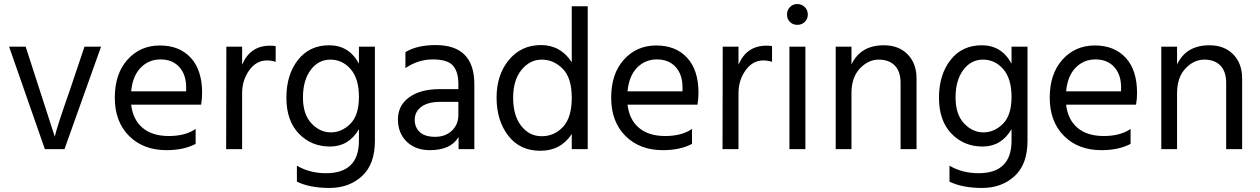

<svg xmlns="http://www.w3.org/2000/svg" viewBox="-20 -738 6233 950"><path d="M299 0H202L25 -507H107L251 -62Q260 -105 326 -293L398 -507H480Z M629 -286H901V-306Q901 -369 867 -406.5Q833 -444 774.5 -444Q716 -444 676 -403Q636 -362 629 -286ZM804 5Q689 5 618.5 -65.5Q548 -136 548 -254.5Q548 -373 611 -443Q674 -513 771 -513Q868 -513 924 -452Q980 -391 980 -279Q980 -247 975 -220H629Q638 -145 686 -105Q734 -65 815.5 -65Q897 -65 948 -100V-26Q889 5 804 5Z M1178 0H1099L1100 -507H1178V-418Q1218 -512 1316 -512Q1334 -512 1344 -510V-432Q1323 -439 1301 -439Q1248 -439 1213 -390Q1178 -341 1178 -277Z M1614.5 -443Q1555 -443 1517 -391.5Q1479 -340 1479 -256Q1479 -172 1521 -127.5Q1563 -83 1617 -83Q1671 -83 1713.5 -125.5Q1756 -168 1756 -258.5Q1756 -349 1715 -396Q1674 -443 1614.5 -443ZM1835 -41Q1835 75 1771 133.5Q1707 192 1610.5 192Q1514 192 1449 161V82Q1513 119 1593 119Q1756 119 1756 -42V-99Q1706 -13 1613 -13Q1520 -13 1458.5 -77Q1397 -141 1397 -254.5Q1397 -368 1454 -441Q1511 -514 1609 -514Q1707 -514 1756 -423V-507H1835Z M2107 5Q2036 5 1992.5 -37Q1949 -79 1949 -147.5Q1949 -216 2004.5 -256.5Q2060 -297 2156 -297H2248V-323Q2248 -383 2221 -413.5Q2194 -444 2121.5 -444Q2049 -444 1986 -401V-480Q2043 -515 2136 -515Q2327 -515 2327 -321V0H2249V-60Q2210 5 2107 5ZM2248 -169V-234H2160Q2096 -234 2064 -209Q2032 -184 2032 -146Q2032 -108 2057 -84.5Q2082 -61 2133 -61Q2184 -61 2216 -91.5Q2248 -122 2248 -169Z M2888 0H2809V-75Q2755 8 2653.5 8Q2552 8 2494.5 -67Q2437 -142 2437 -255Q2437 -368 2498 -441.5Q2559 -515 2656.5 -515Q2754 -515 2809 -430V-707H2888ZM2660.5 -443Q2602 -443 2560.5 -392.5Q2519 -342 2519 -254Q2519 -166 2559 -115Q2599 -64 2660.5 -64Q2722 -64 2765.5 -110Q2809 -156 2809 -254.5Q2809 -353 2764 -398Q2719 -443 2660.5 -443Z M3085 -286H3357V-306Q3357 -369 3323 -406.5Q3289 -444 3230.5 -444Q3172 -444 3132 -403Q3092 -362 3085 -286ZM3260 5Q3145 5 3074.5 -65.5Q3004 -136 3004 -254.5Q3004 -373 3067 -443Q3130 -513 3227 -513Q3324 -513 3380 -452Q3436 -391 3436 -279Q3436 -247 3431 -220H3085Q3094 -145 3142 -105Q3190 -65 3271.5 -65Q3353 -65 3404 -100V-26Q3345 5 3260 5Z M3634 0H3555L3556 -507H3634V-418Q3674 -512 3772 -512Q3790 -512 3800 -510V-432Q3779 -439 3757 -439Q3704 -439 3669 -390Q3634 -341 3634 -277Z M3962 -703Q3977 -688 3977 -666Q3977 -644 3962 -629.5Q3947 -615 3925 -615Q3903 -615 3888.5 -629.5Q3874 -644 3874 -666Q3874 -688 3888.5 -703Q3903 -718 3925 -718Q3947 -718 3962 -703ZM3965 0H3886V-507H3965Z M4515 0H4436V-328Q4436 -384 4407.5 -413.5Q4379 -443 4327.5 -443Q4276 -443 4234.5 -399Q4193 -355 4193 -277V0H4115V-507H4193V-419Q4238 -514 4353 -514Q4427 -514 4471 -469Q4515 -424 4515 -349Z M4843.5 -443Q4784 -443 4746 -391.5Q4708 -340 4708 -256Q4708 -172 4750 -127.5Q4792 -83 4846 -83Q4900 -83 4942.5 -125.5Q4985 -168 4985 -258.5Q4985 -349 4944 -396Q4903 -443 4843.5 -443ZM5064 -41Q5064 75 5000 133.5Q4936 192 4839.5 192Q4743 192 4678 161V82Q4742 119 4822 119Q4985 119 4985 -42V-99Q4935 -13 4842 -13Q4749 -13 4687.5 -77Q4626 -141 4626 -254.5Q4626 -368 4683 -441Q4740 -514 4838 -514Q4936 -514 4985 -423V-507H5064Z M5255 -286H5527V-306Q5527 -369 5493 -406.5Q5459 -444 5400.5 -444Q5342 -444 5302 -403Q5262 -362 5255 -286ZM5430 5Q5315 5 5244.5 -65.5Q5174 -136 5174 -254.5Q5174 -373 5237 -443Q5300 -513 5397 -513Q5494 -513 5550 -452Q5606 -391 5606 -279Q5606 -247 5601 -220H5255Q5264 -145 5312 -105Q5360 -65 5441.5 -65Q5523 -65 5574 -100V-26Q5515 5 5430 5Z M6126 0H6047V-328Q6047 -384 6018.5 -413.5Q5990 -443 5938.5 -443Q5887 -443 5845.5 -399Q5804 -355 5804 -277V0H5726V-507H5804V-419Q5849 -514 5964 -514Q6038 -514 6082 -469Q6126 -424 6126 -349Z"/></svg>

Font: Hind Kochi
Style: Regular
Weight: 400
Designer: Dhruvi Tolia
Foundry: Indian Type Foundry
Version: Version 0.702;PS 1.0;hotconv 1.0.81;makeotf.lib2.5.63406